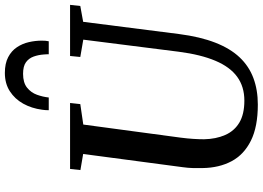

<svg xmlns="http://www.w3.org/2000/svg" viewBox="-162 -882 1054 770"><g transform="rotate(-90 365.0 -497.0)"><path d="M662.5 -690.5 613.5 -306Q602.5 -221 579 -160.8Q555.5 -100.5 520 -63Q484.5 -25.5 437 -7.8Q389.5 10 330.5 10Q241.5 10 185.8 -17.8Q130 -45.5 103.5 -95.2Q77 -145 76 -211Q75.5 -229.5 76 -249.8Q76.5 -270 79.5 -291L132.5 -690.5L68 -701.5L72.5 -743H337L332.5 -702L250.5 -690L198 -299.5Q194.5 -272.5 193 -249Q191.5 -225.5 191.5 -205.5Q192.5 -158 208.5 -121.2Q224.5 -84.5 258.2 -64.2Q292 -44 346.5 -44Q402.5 -44 442 -72.8Q481.5 -101.5 506.2 -160Q531 -218.5 542.5 -307L591 -690L521.5 -702L525.5 -743H730.5L726 -702ZM457.5 -1004.5Q495.5 -1004.5 520.8 -991.2Q546 -978 560.5 -956.2Q575 -934.5 581 -908.5Q587 -882.5 587 -857Q587 -849 586.5 -842Q586 -835 584.5 -828.5H532.5Q532.5 -833 532.2 -838Q532 -843 531.5 -848.5Q530 -870 523.2 -889Q516.5 -908 500.5 -919.8Q484.5 -931.5 454 -931.5Q418.5 -931.5 398.5 -915.5Q378.5 -899.5 370 -875.8Q361.5 -852 359 -828.5H308Q308 -836 308.5 -842.2Q309 -848.5 310 -855.5Q315.5 -897 334.2 -930.8Q353 -964.5 384 -984.5Q415 -1004.5 457.5 -1004.5Z"/></g></svg>

Font: Merriweather 36pt Medium
Style: Italic
Weight: 500
Italic angle: -7.8°
Version: Version 2.101